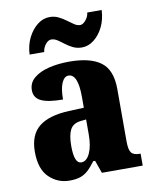

<svg xmlns="http://www.w3.org/2000/svg" viewBox="-87 -841 728 917"><g transform="rotate(-10 277.0 -383.0)"><path d="M176 10Q119 10 77.5 -30Q36 -70 36 -154Q36 -236 84.5 -275Q133 -314 231 -318L303 -321V-374Q303 -485 257 -485Q237 -485 224.5 -457.5Q212 -430 212 -377Q141 -377 107 -393Q73 -409 73 -446Q73 -482 100.5 -505Q128 -528 173 -539Q218 -550 272 -550Q374 -550 425 -512Q476 -474 476 -381V-128Q476 -87 487 -72.5Q498 -58 528 -58H532V0H334L312 -62H303Q283 -35 266 -19.5Q249 -4 228 3Q207 10 176 10ZM246 -66Q272 -66 288 -100.5Q304 -135 304 -191V-264L277 -261Q240 -257 226 -230Q212 -203 212 -151Q212 -66 246 -66ZM345 -606Q321 -606 301.5 -615.5Q282 -625 266 -637.5Q250 -650 235.5 -659.5Q221 -669 206 -669Q191 -669 178 -652.5Q165 -636 163 -616H92Q94 -661 112 -697Q130 -733 157.5 -754.5Q185 -776 217 -776Q240 -776 259.5 -766.5Q279 -757 295.5 -744.5Q312 -732 326.5 -722.5Q341 -713 355 -713Q368 -713 382 -729.5Q396 -746 398 -766H468Q466 -721 448.5 -685Q431 -649 403.5 -627.5Q376 -606 345 -606Z"/></g></svg>

Font: Noto Serif Hebrew Condensed Black
Style: Regular
Weight: 900
Width: 3
Designer: Monotype Design Team
Foundry: Monotype Imaging Inc.
Version: Version 2.004; ttfautohint (v1.8.4.7-5d5b)